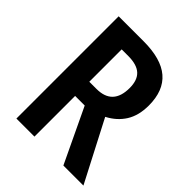

<svg xmlns="http://www.w3.org/2000/svg" viewBox="-201 -831 948 948"><g transform="rotate(45 273.5 -357.0)"><path d="M248 -714Q371 -714 431 -662.5Q491 -611 491 -508Q491 -438 461.5 -391Q432 -344 378 -316L542 0H402L267 -284H200V0H74V-714ZM246 -609H200V-383H250Q363 -383 363 -502Q363 -557 334.5 -583Q306 -609 246 -609Z"/></g></svg>

Font: Noto Sans Bengali Condensed SemiBold
Style: Regular
Weight: 600
Width: 3
Designer: Joana Ranito - Universal Thirst; Jelle Bosma - Monotype Design Team
Foundry: Universal Thirst ehf.
Version: Version 3.000; ttfautohint (v1.8.4.7-5d5b)